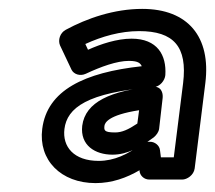

<svg xmlns="http://www.w3.org/2000/svg" viewBox="-20 -643 484 432"><path d="M202 -281C146 -281 120 -313 125 -353C131 -400 175 -435 326 -447C340 -448 351 -462 352 -474C355 -519 334 -556 276 -556C243 -556 207 -544 178 -531L172 -544C209 -561 251 -573 293 -573C371 -573 402 -538 392 -456L371 -289H342L340 -305C339 -316 328 -324 318 -324H313C307 -324 302 -322 297 -318C268 -296 237 -281 202 -281ZM195 -231C232 -231 265 -243 294 -260V-258C295 -248 304 -239 316 -239H390C401 -239 416 -249 418 -264L442 -456C455 -560 403 -623 300 -623C237 -623 176 -602 128 -576C115 -569 110 -553 115 -541L141 -486C146 -476 160 -471 173 -477C207 -493 243 -506 270 -506C292 -506 296 -500 299 -494C170 -480 86 -440 75 -353C66 -283 117 -231 195 -231ZM233 -295C267 -295 296 -312 326 -334C332 -339 337 -346 338 -353L346 -423C347 -434 343 -450 322 -448C230 -439 172 -414 165 -360C160 -316 194 -295 233 -295ZM239 -345C214 -345 214 -350 215 -360C216 -366 222 -384 293 -395L289 -365C268 -351 254 -345 239 -345Z"/></svg>

Font: Falling Sky
Style: ExtOuObl
Weight: 400
Designer: Paul D. Hunt
Foundry: Adobe Systems Incorporated
Version: Version 1.02